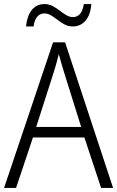

<svg xmlns="http://www.w3.org/2000/svg" viewBox="-20 -924 577 944"><path d="M477 0 395 -248H142L59 0H0L241 -716H300L536 0ZM297 -562Q291 -581 283 -608Q275 -635 269 -658Q263 -633 256 -608Q249 -583 242 -562L158 -300H379ZM108 -794Q113 -845 136 -874.5Q159 -904 199 -904Q221 -904 239.5 -894Q258 -884 274 -871.5Q290 -859 306 -849.5Q322 -840 339 -840Q359 -840 373 -855Q387 -870 392 -904H429Q425 -851 400.5 -822.5Q376 -794 338 -794Q316 -794 298 -803.5Q280 -813 263.5 -826Q247 -839 231 -848.5Q215 -858 198 -858Q178 -858 164 -843Q150 -828 145 -794Z"/></svg>

Font: Noto Sans Lao SemiCondensed Light
Style: Regular
Weight: 300
Width: 4
Designer: Monotype Design Team
Foundry: Monotype Imaging Inc.
Version: Version 2.003; ttfautohint (v1.8.4.7-5d5b)